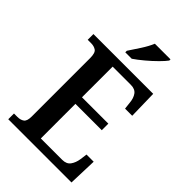

<svg xmlns="http://www.w3.org/2000/svg" viewBox="-270 -1034 1138 1138"><g transform="rotate(45 299.0 -465.5)"><path d="M29 0V-48H58Q83 -48 99.5 -59.5Q116 -71 116 -110V-599Q116 -643 99 -654.5Q82 -666 58 -666H29V-714H530L534 -534H474L469 -579Q466 -614 450 -636Q434 -658 399 -658H246V-401H467V-346H246V-56H425Q461 -56 477.5 -79Q494 -102 499 -135L505 -180H565L559 0ZM239 -784Q260 -815 286.5 -856Q313 -897 327 -931H458V-921Q446 -904 417.5 -875.5Q389 -847 355 -818.5Q321 -790 293 -771H239Z"/></g></svg>

Font: Noto Serif Bengali SemiCondensed SemiBold
Style: Regular
Weight: 600
Width: 4
Designer: Juan Bruce, Universal Thirst, Indian Type Foundry and the Monotype Design Team.
Foundry: Monotype Imaging Inc.
Version: Version 2.003; ttfautohint (v1.8.4.7-5d5b)